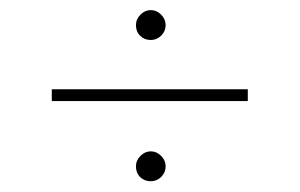

<svg xmlns="http://www.w3.org/2000/svg" viewBox="-20 -440 582 373"><path d="M244.1 -391.1Q244.1 -402.8 252.9 -411.6Q261.7 -420.4 272.9 -420.4Q284.2 -420.4 293 -411.6Q301.8 -402.8 301.8 -391.1Q301.8 -379.4 293.2 -370.8Q284.7 -362.3 272.9 -362.3Q260.7 -362.3 252.4 -370.4Q244.1 -378.4 244.1 -391.1ZM80.6 -243.7V-266.6H461.4V-243.7ZM244.1 -116.7Q244.1 -128.4 252.9 -137.2Q261.7 -146 272.9 -146Q284.2 -146 293 -137.2Q301.8 -128.4 301.8 -116.7Q301.8 -105 293.2 -96.4Q284.7 -87.9 272.9 -87.9Q260.7 -87.9 252.4 -95.9Q244.1 -104 244.1 -116.7Z"/></svg>

Font: Vazirmatn UI FD Thin
Style: Regular
Weight: 100
Designer: Saber Rastikerdar
Foundry: Saber Rastikerdar
Version: Version 33.003